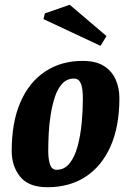

<svg xmlns="http://www.w3.org/2000/svg" viewBox="-20 -774 546 804"><path d="M179 10Q100 10 64.5 -34Q29 -78 29 -142Q29 -262 65.5 -346Q102 -430 169 -474.5Q236 -519 326 -519Q382 -519 415.5 -497.5Q449 -476 464.5 -440.5Q480 -405 480 -363Q480 -245 443 -161.5Q406 -78 338.5 -34Q271 10 179 10ZM217 -63Q250 -63 271.5 -90Q293 -117 305 -161.5Q317 -206 322 -258.5Q327 -311 327 -362Q327 -404 318.5 -424.5Q310 -445 290 -445Q261 -445 241.5 -424.5Q222 -404 210.5 -370Q199 -336 192.5 -295.5Q186 -255 184 -215Q182 -175 182 -143Q182 -107 189.5 -85Q197 -63 217 -63ZM401 -582 162 -694 168 -718 272 -754 426 -623Z"/></svg>

Font: Manuale ExtraBold
Style: Italic
Weight: 800
Italic angle: -11°
Designer: Eduardo Tunni / Pablo Cosgaya
Foundry: Eduardo Tunni / Pablo Cosgaya
Version: Version 1.002